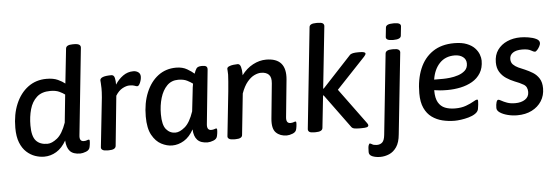

<svg xmlns="http://www.w3.org/2000/svg" viewBox="-57 -937 3875 1333"><g transform="rotate(-5 1881.0 -270.5)"><path d="M220 7Q189 7 157 -4Q125 -15 97.5 -40Q70 -65 53.5 -106.5Q37 -148 37 -210Q37 -304 67.5 -376Q98 -448 153 -489Q208 -530 282 -530Q330 -530 361 -515.5Q392 -501 410 -486L436 -728Q439 -753 484 -753H495Q542 -753 539 -724L476 -119Q471 -77 503 -77Q516 -77 524.5 -80.5Q533 -84 537 -84Q544 -84 544 -75Q544 -73 543.5 -62Q543 -51 539 -32Q535 -11 511.5 -2Q488 7 471 7Q422 7 399.5 -17.5Q377 -42 374 -92Q345 -41 305 -17Q265 7 220 7ZM250 -80Q281 -80 318 -109.5Q355 -139 382 -216L402 -410Q388 -421 363.5 -432.5Q339 -444 301 -444Q241 -444 206.5 -412.5Q172 -381 157.5 -329.5Q143 -278 143 -217Q143 -141 170.5 -110.5Q198 -80 250 -80Z M660 2Q637 2 626.5 -5Q616 -12 617 -23L654 -368Q656 -389 656.5 -404.5Q657 -420 657 -432Q657 -455 655.5 -468Q654 -481 654 -487Q655 -516 733 -516Q751 -516 756 -494Q761 -472 760 -448Q782 -483 814.5 -506.5Q847 -530 887 -530Q907 -530 921.5 -519.5Q936 -509 936 -489Q936 -469 926.5 -446.5Q917 -424 906 -424Q899 -424 887.5 -429Q876 -434 852 -434Q830 -434 803 -419.5Q776 -405 755 -371L720 -24Q717 2 671 2Z M1112 7Q1075 7 1036.5 -13Q998 -33 972 -80Q946 -127 946 -209Q946 -303 976 -375.5Q1006 -448 1059.5 -488.5Q1113 -529 1185 -529Q1230 -529 1262 -510Q1294 -491 1310 -476Q1318 -499 1326.5 -511.5Q1335 -524 1361 -525H1369Q1388 -525 1396 -518Q1404 -511 1402 -494L1364 -119Q1360 -77 1391 -77Q1404 -77 1413 -80.5Q1422 -84 1426 -84Q1432 -84 1432 -75Q1432 -73 1431.5 -62Q1431 -51 1427 -32Q1423 -11 1400 -2Q1377 7 1359 7Q1311 7 1287.5 -18Q1264 -43 1262 -92Q1234 -41 1194.5 -17Q1155 7 1112 7ZM1142 -80Q1172 -80 1208 -110Q1244 -140 1270 -217L1285 -349Q1287 -368 1288.5 -381.5Q1290 -395 1293 -408Q1279 -419 1254.5 -431.5Q1230 -444 1192 -444Q1145 -444 1114 -412.5Q1083 -381 1067.5 -329Q1052 -277 1052 -216Q1052 -141 1077.5 -110.5Q1103 -80 1142 -80Z M1911 7Q1864 7 1835.5 -21Q1807 -49 1814 -120L1838 -363Q1842 -405 1823.5 -423.5Q1805 -442 1769 -442Q1748 -442 1722.5 -430Q1697 -418 1673 -389Q1649 -360 1631 -310L1601 -23Q1599 2 1553 2H1542Q1519 2 1508.5 -5Q1498 -12 1499 -23L1532 -333Q1535 -368 1538 -401Q1541 -434 1541 -449Q1541 -467 1540 -475Q1539 -483 1539 -489Q1539 -500 1552.5 -506Q1566 -512 1583.5 -514Q1601 -516 1613 -516Q1629 -516 1635 -494.5Q1641 -473 1641 -446Q1641 -440 1641 -436Q1675 -482 1720.5 -506Q1766 -530 1812 -530Q1956 -530 1942 -380L1916 -119Q1912 -77 1943 -77Q1956 -77 1965 -80.5Q1974 -84 1978 -84Q1984 -84 1984 -75Q1984 -73 1983.5 -62Q1983 -51 1979 -32Q1975 -11 1952 -2Q1929 7 1911 7Z M2102 2Q2077 2 2068 -4.5Q2059 -11 2059 -23L2133 -728Q2135 -753 2181 -753H2192Q2217 -753 2226.5 -746.5Q2236 -740 2236 -728L2190 -295H2194L2394 -510Q2402 -519 2417 -522Q2432 -525 2450 -525H2464Q2504 -525 2504 -512Q2504 -504 2492 -491L2291 -278L2473 -30Q2480 -20 2480 -15Q2480 -5 2469 -1.5Q2458 2 2431 2H2416Q2398 2 2383 -0.5Q2368 -3 2361 -13L2189 -248L2185 -247L2161 -23Q2158 2 2113 2Z M2704 -589Q2676 -589 2664.5 -595.5Q2653 -602 2654 -614L2661 -679Q2662 -691 2675 -697.5Q2688 -704 2717 -704Q2745 -704 2756 -697.5Q2767 -691 2766 -679L2759 -614Q2757 -589 2704 -589ZM2544 212Q2513 212 2489.5 202.5Q2466 193 2466 172Q2466 136 2470.5 124.5Q2475 113 2479 113Q2485 113 2495.5 120Q2506 127 2529 127Q2551 127 2565.5 113.5Q2580 100 2584 62L2643 -500Q2646 -525 2691 -525H2702Q2725 -525 2735 -518.5Q2745 -512 2745 -500L2685 67Q2680 123 2658.5 154.5Q2637 186 2606.5 199Q2576 212 2544 212Z M3123 -530Q3176 -530 3211 -516Q3246 -502 3266 -480.5Q3286 -459 3294.5 -435.5Q3303 -412 3303 -393Q3303 -342 3281 -306.5Q3259 -271 3222.5 -250Q3186 -229 3141 -219.5Q3096 -210 3049 -210Q3019 -210 2997 -212Q2975 -214 2957 -217V-214Q2957 -161 2974 -131.5Q2991 -102 3021 -90Q3051 -78 3092 -78Q3135 -78 3167.5 -90Q3200 -102 3220 -114Q3240 -126 3247 -126Q3250 -126 3252 -124.5Q3254 -123 3254 -113Q3254 -107 3252.5 -90.5Q3251 -74 3248 -59Q3244 -41 3224.5 -28Q3205 -15 3178 -7.5Q3151 0 3125 3.5Q3099 7 3081 7Q3037 7 2996 -3Q2955 -13 2922.5 -36.5Q2890 -60 2871 -101Q2852 -142 2852 -204Q2852 -301 2882.5 -374.5Q2913 -448 2973.5 -489Q3034 -530 3123 -530ZM3118 -445Q3054 -445 3014 -403Q2974 -361 2963 -290H3027Q3045 -290 3073.5 -293Q3102 -296 3131 -305.5Q3160 -315 3179.5 -333Q3199 -351 3199 -382Q3199 -411 3176.5 -428Q3154 -445 3118 -445Z M3517 7Q3482 7 3449.5 -1.5Q3417 -10 3396.5 -24Q3376 -38 3376 -56Q3376 -80 3381 -96Q3386 -112 3394 -112Q3401 -112 3415.5 -103.5Q3430 -95 3453.5 -86.5Q3477 -78 3510 -78Q3552 -78 3579 -96Q3606 -114 3606 -148Q3606 -185 3579.5 -200.5Q3553 -216 3518 -229Q3488 -241 3461 -259Q3434 -277 3417 -304.5Q3400 -332 3400 -372Q3400 -423 3425 -458Q3450 -493 3492 -511.5Q3534 -530 3585 -530Q3610 -530 3641 -525Q3672 -520 3694.5 -509Q3717 -498 3717 -479Q3717 -470 3710 -456.5Q3703 -443 3693.5 -432.5Q3684 -422 3677 -422Q3669 -422 3649.5 -433.5Q3630 -445 3589 -445Q3548 -445 3525 -429.5Q3502 -414 3502 -386Q3502 -362 3516.5 -347.5Q3531 -333 3552.5 -323Q3574 -313 3597 -304Q3625 -292 3651 -276Q3677 -260 3694 -233Q3711 -206 3711 -164Q3711 -114 3686.5 -75.5Q3662 -37 3618.5 -15Q3575 7 3517 7Z"/></g></svg>

Font: Asap Medium
Style: Italic
Weight: 500
Italic angle: -6°
Designer: Pablo Cosgaya
Foundry: Omnibus-Type
Version: Version 3.001; ttfautohint (v1.8.3)